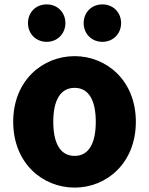

<svg xmlns="http://www.w3.org/2000/svg" viewBox="-20 -838 677 872"><path d="M319 14C463 14 597 -96 597 -285C597 -473 463 -583 319 -583C174 -583 40 -473 40 -285C40 -96 174 14 319 14ZM319 -130C252 -130 222 -190 222 -285C222 -379 252 -439 319 -439C385 -439 415 -379 415 -285C415 -190 385 -130 319 -130ZM192 -648C242 -648 277 -686 277 -733C277 -781 242 -818 192 -818C142 -818 107 -781 107 -733C107 -686 142 -648 192 -648ZM445 -648C495 -648 530 -686 530 -733C530 -781 495 -818 445 -818C395 -818 360 -781 360 -733C360 -686 395 -648 445 -648Z"/></svg>

Font: Noto Sans JP Black
Style: Regular
Weight: 900
Designer: Ryoko NISHIZUKA 西塚涼子 (kana, bopomofo & ideographs); Paul D. Hunt (Latin, Greek & Cyrillic); Sandoll Communications 산돌커뮤니
Foundry: Adobe
Version: Version 2.002;hotconv 1.0.116;makeotfexe 2.5.65601